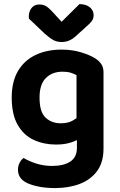

<svg xmlns="http://www.w3.org/2000/svg" viewBox="-20 -740 597 959"><path d="M259.1 -18Q199.8 -18 149.4 -40.8Q99.1 -63.6 68.8 -115.6Q38.5 -167.6 38.5 -252.9Q38.5 -331.6 69.6 -384.9Q100.8 -438.2 157.1 -465.2Q213.3 -492.2 287.6 -492.2Q340.9 -492.2 386 -478.3Q431.1 -464.5 457.1 -447.5Q475.4 -435.6 486.2 -419.4Q497 -403.3 497 -379.4V-66.4H362.2V-364.5Q349.8 -371.5 333.3 -376.7Q316.7 -381.9 292.2 -381.9Q241.1 -381.9 209.3 -350.5Q177.5 -319.1 177.5 -252.6Q177.5 -180.4 207.8 -152.3Q238.1 -124.2 283.3 -124.2Q318 -124.2 340.4 -136.2Q362.8 -148.3 378.8 -163L383.4 -51.1Q363.2 -37.7 332.6 -27.8Q302.1 -18 259.1 -18ZM364.2 -2.2V-97.3H497V2.2Q497 70.8 464.9 114.5Q432.7 158.1 378 178.7Q323.2 199.4 255.2 199.4Q203.3 199.4 163.6 190Q124 180.7 103.7 167.7Q69.8 146.1 69.8 108.2Q69.8 88.3 78.3 72.5Q86.7 56.7 98.1 49.1Q124.3 65.1 161.5 77Q198.7 88.8 240.1 88.8Q297.8 88.8 331 67.1Q364.2 45.3 364.2 -2.2ZM244.4 -678.4 287.6 -631.2 376.9 -719.6Q409.4 -719.3 428.5 -703.8Q447.6 -688.4 447.6 -664.5Q447.6 -646.2 437.6 -633.6Q427.7 -621 407.4 -603.7L356.3 -557.5Q340.4 -543.5 323.8 -536.9Q307.2 -530.2 289.2 -530.2Q274.3 -530.2 261.8 -533.6Q249.3 -536.9 235.9 -546.2Q222.5 -555.5 202.6 -572.7L124.8 -646.6Q122.2 -662.5 126.9 -679Q131.5 -695.4 144 -706.5Q156.4 -717.6 177 -717.6Q194.6 -717.6 208.4 -710.1Q222.2 -702.6 244.4 -678.4Z"/></svg>

Font: Baloo Tamma 2
Style: Regular
Weight: 400
Designer: Divya Kowshik, Shuchita Grover and Ek Type
Foundry: Ek Type
Version: Version 1.700